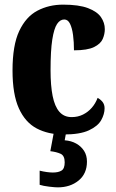

<svg xmlns="http://www.w3.org/2000/svg" viewBox="-20 -570 501 828"><path d="M254 10Q188 10 138.5 -16Q89 -42 61.5 -102.5Q34 -163 34 -266Q34 -375 63 -436.5Q92 -498 141.5 -524Q191 -550 252 -550Q320 -550 359.5 -535Q399 -520 415.5 -496Q432 -472 432 -444Q432 -423 423 -402Q414 -381 385.5 -367Q357 -353 299 -353Q299 -389 295 -419Q291 -449 282 -467.5Q273 -486 257 -486Q239 -486 226 -466.5Q213 -447 205.5 -399.5Q198 -352 198 -267Q198 -201 207 -156Q216 -111 236 -88Q256 -65 289 -65Q316 -65 338 -76Q360 -87 376 -105.5Q392 -124 401 -148Q414 -141 422.5 -130Q431 -119 431 -103Q431 -78 416.5 -52Q402 -26 363.5 -8Q325 10 254 10ZM229 238Q217 238 192 235Q167 232 151 227V166Q167 170 182 172Q197 174 208 174Q232 174 245.5 165.5Q259 157 259 130Q259 101 241 93Q223 85 197 82L214 -9H267L259 35Q287 37 308.5 49Q330 61 342.5 80.5Q355 100 355 127Q355 179 319 208.5Q283 238 229 238Z"/></svg>

Font: Noto Serif Khmer ExtraCondensed Black
Style: Regular
Weight: 900
Width: 2
Designer: Danh Hong and the Monotype Design Team
Foundry: Monotype Imaging Inc.
Version: Version 2.004